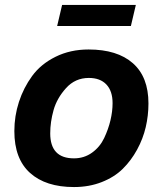

<svg xmlns="http://www.w3.org/2000/svg" viewBox="-20 -742 656 776"><path d="M183 -203Q183 -102 279 -102Q320 -102 352 -125Q384 -148 401 -184Q418 -220 426.5 -256Q435 -292 435 -325Q435 -374 410 -400.5Q385 -427 339 -427Q284 -427 247 -386Q210 -345 196.5 -297Q183 -249 183 -203ZM38 -212Q38 -273 56.5 -330Q75 -387 110 -435Q145 -483 204.5 -512.5Q264 -542 338 -542Q454 -542 517 -486.5Q580 -431 580 -324Q580 -275 569 -228Q558 -181 534 -137Q510 -93 476 -59.5Q442 -26 391 -6Q340 14 279 14Q165 14 101.5 -43Q38 -100 38 -212ZM211 -637 231 -722H529L509 -637Z"/></svg>

Font: Nacelle Bold
Style: Italic
Weight: 700
Italic angle: -12°
Designer: Sora Sagano
Foundry: Sora Sagano
Version: Version 1.000;FEAKit 1.0